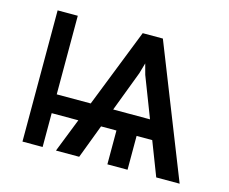

<svg xmlns="http://www.w3.org/2000/svg" viewBox="-82 -658 920 771"><g transform="rotate(15 378.0 -272.5)"><path d="M570 -140.6H505V0H421.2V-140.6H357.2L304 0H207.4L262.8 -140.6H152V0H68.2V-545.5H152V-218.8H293.3L421.9 -545.5H505.7L721.6 0H624.3ZM539.8 -218.8 475.1 -386.4 463.1 -430.8 450.3 -386.4 386.7 -218.8Z"/></g></svg>

Font: Fast_Sans-Dotted
Style: Regular
Weight: 400
Version: Version 3.018